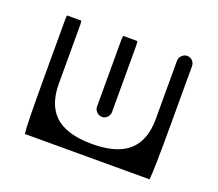

<svg xmlns="http://www.w3.org/2000/svg" viewBox="-100 -711 961 845"><g transform="rotate(20 381.0 -288.5)"><path d="M372.6 -191.9Q377 -190.9 382.8 -190.9Q396 -190.9 406.2 -201.7Q416.5 -211.9 416.5 -226.6V-536.1Q416.5 -550.3 414.6 -558.1H348.1Q346.2 -549.8 346.2 -536.1V-226.6Q346.2 -212.4 356.9 -201.7Q364.3 -194.3 372.6 -191.9ZM85.4 -558.1Q83.5 -551.8 83.5 -536.1V-263.7Q83.5 -44.4 88.9 -4.4H672.9Q678.2 -44.4 678.2 -263.7V-536.1Q678.2 -550.8 667.5 -562Q657.2 -571.8 643.6 -571.8Q636.2 -571.8 631.8 -569.8Q624 -566.4 618.7 -561Q607.9 -550.3 607.9 -536.1V-263.7Q607.9 -128.4 507.3 -85.4Q457 -64 380.9 -64Q258.3 -64 203.1 -119.1Q153.8 -168.5 153.8 -263.7V-536.1Q153.8 -550.3 151.9 -558.1Z"/></g></svg>

Font: YuPearl-ExtraLight
Style: ExtraLight
Weight: 200
Designer: Max Yao
Foundry: Max-Everyday
Version: Version 1.011; ttfautohint (v1.8.3)